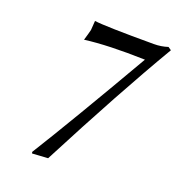

<svg xmlns="http://www.w3.org/2000/svg" viewBox="-116 -706 755 815"><g transform="rotate(20 261.0 -298.5)"><path d="M432.1 -524.9Q264.2 -529.8 160.2 -516.1Q169.9 -548.3 173.8 -564.9Q173.8 -565.9 176.8 -606.9Q223.6 -600.1 444.8 -600.1Q478 -600.1 507.8 -609.9L522 -600.1Q377 -354 189 8.8L118.2 13.2L116.2 6.8Q230 -175.8 432.1 -524.9Z"/></g></svg>

Font: Linux Biolinum
Style: Italic
Weight: 400
Italic angle: -12°
Designer: Philipp H. Poll
Foundry: Philipp H. Poll
Version: Version 1.1.3 ; ttfautohint (v0.9)